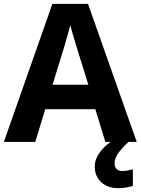

<svg xmlns="http://www.w3.org/2000/svg" viewBox="-20 -737 730 997"><path d="M527 0 475 -170H215L163 0H0L252 -717H437L690 0ZM387 -463Q382 -480 374 -506Q366 -532 358 -559Q350 -586 345 -606Q340 -586 331.5 -556.5Q323 -527 315.5 -500.5Q308 -474 304 -463L253 -297H439ZM575 111Q575 131 586 141Q597 151 614 151Q630 151 645 148Q660 145 670 142V229Q654 233 636 236.5Q618 240 594 240Q538 240 505 208.5Q472 177 472 128Q472 99 487 72Q502 45 526.5 22.5Q551 0 582 -17L647 0Q613 32 594 58.5Q575 85 575 111Z"/></svg>

Font: Noto Sans New Tai Lue
Style: Bold
Weight: 700
Version: Version 2.003